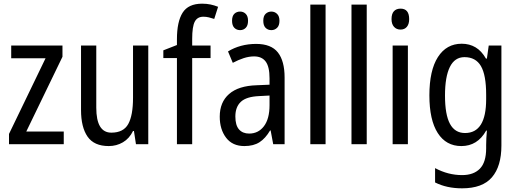

<svg xmlns="http://www.w3.org/2000/svg" viewBox="-20 -785 2819 1045"><path d="M327 0H29V-56L228 -468H41V-537H320V-476L123 -69H327Z M787 -537V0H720L709 -72H704Q684 -31 649 -10.5Q614 10 572 10Q492 10 456.5 -41.5Q421 -93 421 -186V-537H504V-199Q504 -63 586 -63Q652 -63 678 -110Q704 -157 704 -253V-537Z M1126 -469H1026V0H943V-469H869V-511L943 -540V-571Q943 -667 974 -716Q1005 -765 1080 -765Q1105 -765 1126 -760.5Q1147 -756 1167 -748L1146 -682Q1131 -687 1116.5 -690.5Q1102 -694 1087 -694Q1054 -694 1040 -667Q1026 -640 1026 -573V-537H1126Z M1374 -546Q1456 -546 1492.5 -499.5Q1529 -453 1529 -363V0H1467L1453 -75H1450Q1425 -32 1392.5 -11Q1360 10 1310 10Q1245 10 1210.5 -35.5Q1176 -81 1176 -150Q1176 -229 1227 -273.5Q1278 -318 1377 -321L1447 -324V-359Q1447 -422 1426 -450Q1405 -478 1363 -478Q1335 -478 1306 -468.5Q1277 -459 1247 -443L1221 -505Q1253 -525 1292 -535.5Q1331 -546 1374 -546ZM1390 -262Q1321 -259 1291 -231Q1261 -203 1261 -151Q1261 -103 1281 -80.5Q1301 -58 1336 -58Q1386 -58 1416.5 -98Q1447 -138 1447 -213V-265ZM1243 -672Q1243 -698 1255.5 -710Q1268 -722 1287 -722Q1305 -722 1317.5 -709.5Q1330 -697 1330 -672Q1330 -646 1317.5 -633.5Q1305 -621 1287 -621Q1268 -621 1255.5 -633.5Q1243 -646 1243 -672ZM1413 -672Q1413 -698 1426 -710Q1439 -722 1457 -722Q1475 -722 1488 -709.5Q1501 -697 1501 -672Q1501 -646 1488 -633.5Q1475 -621 1457 -621Q1438 -621 1425.5 -633.5Q1413 -646 1413 -672Z M1752 0H1669V-760H1752Z M1976 0H1893V-760H1976Z M2160 -738Q2207 -738 2207 -681Q2207 -654 2194.5 -639Q2182 -624 2160 -624Q2138 -624 2124.5 -639Q2111 -654 2111 -681Q2111 -710 2124 -724Q2137 -738 2160 -738ZM2200 -537V0H2117V-537Z M2493 -547Q2535 -547 2568 -527.5Q2601 -508 2625 -466H2630L2640 -537H2709V7Q2709 120 2657.5 180Q2606 240 2495 240Q2411 240 2348 208V130Q2419 168 2495 168Q2558 168 2592 133Q2626 98 2626 22V5Q2626 -10 2627 -32Q2628 -54 2630 -74H2626Q2579 10 2491 10Q2408 10 2362.5 -61Q2317 -132 2317 -266Q2317 -402 2363.5 -474.5Q2410 -547 2493 -547ZM2508 -474Q2455 -474 2428.5 -420.5Q2402 -367 2402 -265Q2402 -161 2429 -111Q2456 -61 2511 -61Q2626 -61 2626 -245V-269Q2626 -377 2597.5 -425.5Q2569 -474 2508 -474Z"/></svg>

Font: Noto Sans Gurmukhi Condensed
Style: Regular
Weight: 400
Width: 3
Designer: Jelle Bosma - Monotype Design Team
Foundry: Monotype Imaging Inc.
Version: Version 2.004; ttfautohint (v1.8.4.7-5d5b)